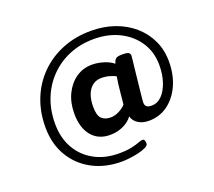

<svg xmlns="http://www.w3.org/2000/svg" viewBox="-136 -890 1332 1195"><g transform="rotate(-20 530.0 -292.5)"><path d="M479 123Q367 123 282.5 77Q198 31 150.5 -50.5Q103 -132 103 -240Q103 -342 137.5 -427.5Q172 -513 235.5 -576Q299 -639 385 -673.5Q471 -708 573 -708Q659 -708 730.5 -682.5Q802 -657 855 -610.5Q908 -564 937 -501Q966 -438 966 -363Q966 -275 934.5 -206Q903 -137 848.5 -97.5Q794 -58 723 -58Q683 -58 654 -76Q625 -94 616 -126Q596 -97 556 -77.5Q516 -58 466 -58Q389 -58 345 -111.5Q301 -165 301 -258Q301 -331 328 -387Q355 -443 401.5 -475.5Q448 -508 508 -508Q546 -508 585.5 -495.5Q625 -483 648 -463Q653 -484 663.5 -493.5Q674 -503 702 -503H714Q741 -503 750 -496Q759 -489 759 -477Q759 -476 757 -455Q755 -434 751 -401.5Q747 -369 743.5 -332Q740 -295 736 -261.5Q732 -228 730 -205Q728 -182 728 -177Q728 -159 738 -150Q748 -141 773 -141Q809 -141 838 -169.5Q867 -198 884.5 -248.5Q902 -299 902 -363Q902 -448 859.5 -513.5Q817 -579 743 -616.5Q669 -654 573 -654Q485 -654 411 -623.5Q337 -593 282 -537Q227 -481 197 -405.5Q167 -330 167 -240Q167 -148 206 -78.5Q245 -9 315.5 30Q386 69 479 69Q531 69 564 61.5Q597 54 616 46.5Q635 39 644 39Q651 39 655.5 46Q660 53 660 70Q660 82 640 92Q620 102 590 109Q560 116 529.5 119.5Q499 123 479 123ZM507 -159Q532 -159 560.5 -172.5Q589 -186 608 -207Q613 -252 617 -297Q621 -342 629 -387Q617 -394 591 -402Q565 -410 535 -410Q484 -410 455 -369.5Q426 -329 426 -258Q426 -201 447.5 -180Q469 -159 507 -159Z"/></g></svg>

Font: Asap Expanded Expanded Regular
Style: Bold Italic
Weight: 700
Width: 7
Italic angle: -6°
Designer: Pablo Cosgaya
Foundry: Omnibus-Type
Version: Version 3.001; ttfautohint (v1.8.4.7-5d5b)